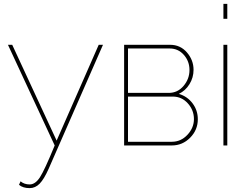

<svg xmlns="http://www.w3.org/2000/svg" viewBox="-20 -750 1276 990"><path d="M78 203 86 185Q105 201 133 201Q162 201 186 164Q210 127 262 0L21 -519H43L272 -25L489 -519H511L231 120Q207 174 184.5 197Q162 220 133 220Q98 220 78 203Z M620 -519H857Q910 -519 944 -479.5Q978 -440 978 -390Q978 -350 957 -316Q936 -282 902 -266Q946 -253 973 -217Q1000 -181 1000 -135Q1000 -80 960.5 -40Q921 0 866 0H620ZM640 -271H850Q896 -271 926.5 -307Q957 -343 957 -389Q957 -434 928 -467Q899 -500 855 -500H640ZM640 -19H866Q913 -19 946.5 -55Q980 -91 980 -136Q980 -182 948.5 -217Q917 -252 871 -252H640Z M1152 0H1132V-519H1152ZM1152 -653H1132V-730H1152Z"/></svg>

Font: Raleway
Style: Thin
Weight: 100
Designer: Matt McInerney, Pablo Impallari, Rodrigo Fuenzalida
Foundry: Matt McInerney, Pablo Impallari, Rodrigo Fuenzalida
Version: Version 3.000